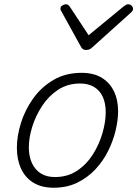

<svg xmlns="http://www.w3.org/2000/svg" viewBox="-20 -860 643 899"><path d="M231 19Q175 19 136.5 -4.5Q98 -28 78.5 -70.5Q59 -113 59 -168Q59 -223 78 -284Q97 -345 135 -398.5Q173 -452 230 -485.5Q287 -519 362 -519Q418 -519 455.5 -496.5Q493 -474 513 -433.5Q533 -393 533 -339Q533 -298 521.5 -249.5Q510 -201 486.5 -153.5Q463 -106 426.5 -67Q390 -28 341.5 -4.5Q293 19 231 19ZM237 -31Q297 -31 341.5 -61Q386 -91 415.5 -138Q445 -185 460 -237.5Q475 -290 475 -334Q475 -376 461.5 -406Q448 -436 421 -452.5Q394 -469 355 -469Q297 -469 252.5 -440Q208 -411 177.5 -364.5Q147 -318 131 -266.5Q115 -215 115 -170Q115 -128 129.5 -96.5Q144 -65 171 -48Q198 -31 237 -31ZM580 -840Q589 -840 596 -833.5Q603 -827 603 -819Q603 -813 600.5 -809.5Q598 -806 594 -802L413 -639Q405 -631 398 -628.5Q391 -626 383 -626Q376 -626 370 -629Q364 -632 359 -641L269 -804Q266 -808 264.5 -812Q263 -816 263 -820Q263 -829 272 -834.5Q281 -840 288 -840Q295 -840 298.5 -837.5Q302 -835 306 -830L395 -695L559 -830Q566 -835 570.5 -837.5Q575 -840 580 -840Z"/></svg>

Font: Playwrite CO ExtraLight
Style: Regular
Weight: 250
Version: Version 1.002